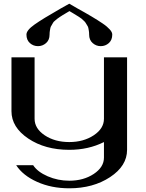

<svg xmlns="http://www.w3.org/2000/svg" viewBox="-20 -810 790 1038"><path d="M355.5 -750Q352.5 -748 337.4 -739.3Q322.3 -730.5 319.3 -728.5Q316.4 -726.6 304.2 -718.8Q292 -710.9 289.6 -708.5Q287.1 -706.1 277.8 -698.7Q268.6 -691.4 266.6 -686.5Q264.6 -681.6 259.3 -673.8Q253.9 -666 252.4 -659.2Q251 -652.3 249.5 -643.1Q248 -633.8 248 -623Q248 -593.8 229 -577.1Q210 -560.5 185.5 -560.5Q160.2 -560.5 141.6 -577.1Q123 -593.8 123 -623Q123 -646.5 166.5 -677.2Q210 -708 305.7 -762.7Q337.9 -780.3 354.5 -790Q372.1 -779.3 397.5 -765.1Q422.9 -751 438.5 -742.2Q454.1 -733.4 474.6 -721.2Q495.1 -709 507.3 -701.2Q519.5 -693.4 534.2 -683.6Q548.8 -673.8 557.1 -666.5Q565.4 -659.2 572.8 -651.4Q580.1 -643.6 583.5 -636.7Q586.9 -629.9 586.9 -623Q586.9 -593.8 568.4 -577.1Q549.8 -560.5 524.4 -560.5Q500 -560.5 481 -577.1Q461.9 -593.8 461.9 -623Q461.9 -633.8 460.4 -643.1Q459 -652.3 457.5 -659.2Q456.1 -666 450.7 -673.8Q445.3 -681.6 442.9 -686.5Q440.4 -691.4 432.1 -698.7Q423.8 -706.1 420.9 -709Q418 -711.9 406.2 -719.2Q394.5 -726.6 391.1 -728.5Q387.7 -730.5 373.5 -739.3Q359.4 -748 355.5 -750ZM667 -500V0Q667 86.9 575.2 147.5Q483.4 208 354.5 208Q257.8 208 180.7 173.3Q103.5 138.7 67.4 83H159.2Q182.6 119.1 237.8 143.1Q293 167 354.5 167Q431.6 167 486.8 130.4Q542 93.8 542 42V-42Q458 0 354.5 0Q223.6 0 132.8 -61Q42 -122.1 42 -209V-500H167V-168Q167 -115.2 221.7 -78.6Q276.4 -42 354.5 -42Q431.6 -42 486.8 -78.6Q542 -115.2 542 -168V-500Z"/></svg>

Font: okolaks
Style: Bold
Weight: 600
Width: 8
Version: Version 000.6.0